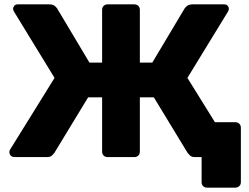

<svg xmlns="http://www.w3.org/2000/svg" viewBox="-20 -720 1140 880"><path d="M929 140Q918 140 911 133Q904 126 904 115V0H875Q858 0 851 -7Q844 -14 840 -19L685 -274H621V-25Q621 -14 614 -7Q607 0 596 0H473Q462 0 455 -7Q448 -14 448 -25V-274H384L229 -19Q225 -14 218 -7Q211 0 194 0H46Q36 0 29.5 -6.5Q23 -13 23 -23Q23 -30 26 -34L230 -363L44 -667Q40 -675 40 -679Q40 -687 45.5 -693.5Q51 -700 61 -700H205Q220 -700 228.5 -694.5Q237 -689 242 -681L390 -433H448V-675Q448 -686 455 -693Q462 -700 473 -700H596Q607 -700 614 -693Q621 -686 621 -675V-433H678L826 -681Q831 -689 840 -694.5Q849 -700 863 -700H1008Q1018 -700 1023.5 -693.5Q1029 -687 1029 -679Q1029 -675 1025 -667L839 -363L965 -160H1058Q1069 -160 1076.5 -153Q1084 -146 1084 -135V115Q1084 126 1076.5 133Q1069 140 1058 140Z"/></svg>

Font: Fz Rubik
Style: Bold
Weight: 700
Designer: Hubert and Fischer
Foundry: Hubert and Fischer
Version: Vit hóa bi FontZin.com